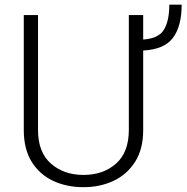

<svg xmlns="http://www.w3.org/2000/svg" viewBox="-20 -774 781 804"><path d="M519.5 -710.9H579.6V-608.4Q644.5 -612.8 666.7 -650.1Q689 -687.5 689 -754.4H740.7Q740.7 -664.6 704.3 -615.7Q668 -566.9 579.6 -562.5V-229.5Q579.6 -149.9 545.9 -96.7Q512.2 -43.5 455.6 -16.8Q398.9 9.8 329.6 9.8Q258.8 9.8 202.1 -16.8Q145.5 -43.5 112.5 -96.7Q79.6 -149.9 79.6 -229.5V-710.9H139.2V-229.5Q139.2 -136.7 193.1 -89.1Q247.1 -41.5 329.6 -41.5Q412.6 -41.5 466.1 -89.1Q519.5 -136.7 519.5 -229.5Z"/></svg>

Font: Vazirmatn FD ExtraLight
Style: Regular
Weight: 200
Designer: Saber Rastikerdar
Foundry: Saber Rastikerdar
Version: Version 33.003